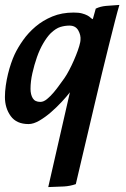

<svg xmlns="http://www.w3.org/2000/svg" viewBox="-25 -493 510 780"><path d="M259 -118Q246 -101 225.5 -79Q205 -57 182 -37Q159 -17 135 -3Q111 11 91 11Q42 11 18.5 -21.5Q-5 -54 -5 -99Q-5 -121 -1.5 -145.5Q2 -170 7.5 -192.5Q13 -215 20 -235.5Q27 -256 34 -271Q47 -299 68.5 -329.5Q90 -360 119.5 -385Q149 -410 187.5 -426Q226 -442 274 -442Q295 -442 308 -438.5Q321 -435 329.5 -430.5Q338 -426 342.5 -421.5Q347 -417 352 -415L364 -458Q383 -467 405.5 -469Q428 -471 460 -473Q453 -450 442 -407Q431 -364 417.5 -310Q404 -256 389 -194Q374 -132 359.5 -70Q345 -8 331.5 49Q318 106 307.5 150.5Q297 195 290.5 223Q284 251 283 255Q260 263 235 264.5Q210 266 171 267ZM302 -330Q304 -350 293 -369.5Q282 -389 257 -389Q239 -389 220.5 -383.5Q202 -378 181 -358Q166 -343 151 -317.5Q136 -292 125 -260.5Q114 -229 106.5 -195.5Q99 -162 99 -132Q99 -109 108 -94Q117 -79 139 -79Q152 -79 166 -90.5Q180 -102 193.5 -118Q207 -134 218.5 -150.5Q230 -167 237 -176Q246 -189 256 -208Q266 -227 275 -247.5Q284 -268 291 -287.5Q298 -307 301 -322Z"/></svg>

Font: Lusitana
Style: Bold Italic
Weight: 700
Designer: Ana Paula Megda
Foundry: Ana Paula Megda
Version: Version 1.000; ttfautohint (v1.1) -l 8 -r 50 -G 200 -x 14 -D